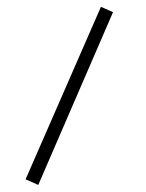

<svg xmlns="http://www.w3.org/2000/svg" viewBox="-20 -334 417 549"><path d="M53.2 178.7 89.4 194.8 303.2 -299.3 268.6 -314.5Z"/></svg>

Font: Shabnam Thin
Style: Regular
Weight: 100
Foundry: DejaVu fonts team - Redesigned by Saber Rastikerdar - Based on Vazir font
Version: Version 5.0.1